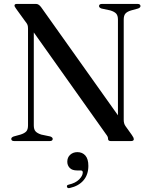

<svg xmlns="http://www.w3.org/2000/svg" viewBox="-20 -720 770 980"><path d="M249 -11Q249 0 233.5 0H53Q37.5 0 37.5 -11Q37.5 -19 50 -23.5L84.5 -33Q105 -39.5 114 -49.2Q123 -59 123 -80V-574Q123 -585.5 120.5 -592.8Q118 -600 107 -613.5L62.5 -675Q54 -686.5 54 -691.5Q54 -700 66 -700H164Q178 -700 190.5 -682.5L582 -131.5V-620Q582 -640.5 573 -650.5Q564 -660.5 542.5 -667L498 -676.5Q485.5 -681 485.5 -689Q485.5 -700 501 -700H681.5Q697 -700 697 -689Q697 -681 684.5 -676.5L650 -667Q629.5 -661 620.5 -651Q611.5 -641 611.5 -620V-108Q611.5 -89 620.5 -76.5L653 -31Q659 -22.5 661 -17.8Q663 -13 663 -10Q663 0 649 0H545.5Q531.5 0 531.5 -11.5Q531.5 -17 529.5 -22Q527.5 -27 519 -38L152.5 -554.5V-80Q152.5 -59.5 161.5 -49.5Q170.5 -39.5 191 -33L236.5 -23.5Q249 -19 249 -11ZM373.5 150Q348 150 335.8 137Q323.5 124 323.5 105.5Q323.5 83.5 338.2 70Q353 56.5 375 56.5Q400.5 56.5 415.8 74Q431 91.5 431 126.5Q431 171.5 406.2 200.5Q381.5 229.5 336.5 239.5Q324.5 242.5 322 234Q319 225 330.5 222.5Q365.5 214.5 384 195.8Q402.5 177 402.5 160Q402.5 150 392 150Z"/></svg>

Font: Fraunces 72pt S000
Style: Regular
Weight: 400
Version: Version 1.000; ttfautohint (v1.8.3)